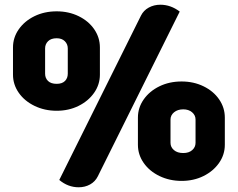

<svg xmlns="http://www.w3.org/2000/svg" viewBox="-20 -757 1007 813"><path d="M577 -691Q588 -713 610 -725Q632 -737 659 -737Q703 -737 741 -708L394 -10Q383 12 361.5 24Q340 36 313 36Q268 36 231 5ZM35 -441V-556Q35 -598 59.5 -633Q84 -668 126 -688.5Q168 -709 220 -709Q271 -709 313 -688.5Q355 -668 379 -633Q403 -598 403 -556V-441Q403 -399 378.5 -364Q354 -329 312.5 -308.5Q271 -288 220 -288Q169 -288 126.5 -308.5Q84 -329 59.5 -364Q35 -399 35 -441ZM267 -445V-552Q267 -570 254.5 -582.5Q242 -595 220 -595Q196 -595 183.5 -582.5Q171 -570 171 -552V-445Q171 -426 183.5 -414Q196 -402 220 -402Q243 -402 255 -414Q267 -426 267 -445ZM564 -144V-259Q564 -301 588.5 -336Q613 -371 655 -391.5Q697 -412 749 -412Q800 -412 842 -391.5Q884 -371 908 -336Q932 -301 932 -259V-144Q932 -102 907.5 -67Q883 -32 841.5 -11.5Q800 9 749 9Q698 9 655.5 -11.5Q613 -32 588.5 -67Q564 -102 564 -144ZM808 -152V-251Q808 -269 793.5 -281.5Q779 -294 756 -294Q732 -294 717 -281.5Q702 -269 702 -251V-152Q702 -134 716.5 -121.5Q731 -109 756 -109Q780 -109 794 -121.5Q808 -134 808 -152Z"/></svg>

Font: K2D ExtraBold
Style: Regular
Weight: 800
Designer: Katatrad Aksorn Co.,Ltd.
Foundry: Cadson Demak Co.,Ltd.
Version: Version 1.000; ttfautohint (v1.6)